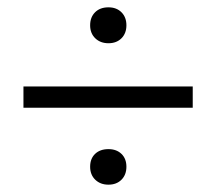

<svg xmlns="http://www.w3.org/2000/svg" viewBox="-20 -495 590 524"><path d="M276 -475Q298 -475 311.5 -461.5Q325 -448 325 -426Q325 -404 311.5 -390.5Q298 -377 276 -377Q254 -377 240 -390.5Q226 -404 226 -426Q226 -448 239.5 -461.5Q253 -475 276 -475ZM44 -201V-259H506V-201ZM276 -88Q298 -88 311.5 -75Q325 -62 325 -40Q325 -18 311.5 -4.5Q298 9 276 9Q254 9 240 -4.5Q226 -18 226 -40Q226 -62 239.5 -75Q253 -88 276 -88Z"/></svg>

Font: EauTestInfant Medium
Style: Regular
Weight: 500
Designer: Christian Thalmann (Catharsis Fonts)
Version: Version 0.001;PS 000.001;hotconv 1.0.88;makeotf.lib2.5.64775